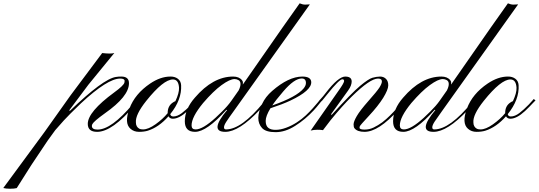

<svg xmlns="http://www.w3.org/2000/svg" viewBox="-410 -799 3269 1165"><path d="M346.2 -307.6Q346.2 -322.3 319.3 -322.3Q242.7 -322.3 81.5 -172.4Q6.3 -100.1 -22.9 -67.9L-74.7 -9.3Q-95.2 17.6 -120.1 53.2L-219.7 202.1L-293.9 319.3Q-306.6 338.9 -308.6 342.3Q-322.8 346.2 -348.6 346.2Q-374.5 346.2 -390.1 341.8L-140.6 2.9L17.6 -219.7L210 -477.1Q236.3 -474.1 254.9 -474.1Q273.4 -474.1 283.7 -477.5L126.5 -285.2L10.3 -129.9L13.7 -126Q215.8 -320.3 293 -332Q311.5 -335 326.2 -334.5Q372.6 -334.5 372.6 -293.9Q372.6 -213.9 225.6 -110.8Q159.7 -63.5 150.4 -45.9Q147.5 -40 147.5 -34.7Q147.5 -12.7 182.1 -12.7Q266.1 -12.7 396.5 -168L422.4 -198.2L433.1 -189.9L407.7 -160.6Q271.5 1 179.2 1Q122.6 1 122.6 -47.4Q122.6 -120.6 283.2 -238.3Q338.9 -278.8 344.7 -296.9Q346.2 -302.7 346.2 -307.6Z M458 -13.7Q489.7 -13.7 533.7 -44.9Q577.6 -76.2 607.4 -112.3V-114.3Q607.4 -155.8 638.7 -176.8Q647 -182.6 654.3 -185.1Q677.7 -234.9 676.3 -266.6Q673.3 -316.9 639.2 -316.9Q581.5 -316.9 477.5 -187Q410.6 -103 414.6 -56.2Q414.6 -29.3 436 -17.6Q443.8 -13.7 458 -13.7ZM638.7 -78.6Q620.6 -78.6 612.3 -93.3Q554.2 -27.3 486.8 -5.9Q464.4 1 433.6 1Q402.8 1 381.8 -17.6Q342.3 -51.8 375.5 -140.6Q408.7 -229.5 501 -292Q564 -334.5 624 -334.5Q650.4 -335 668.9 -321.3Q687.5 -307.6 689 -282.2Q693.8 -194.3 623 -106.4Q626 -92.3 641.6 -92.3Q666 -92.3 693.4 -112.8Q720.2 -133.3 751 -165L769.5 -185.5Q777.3 -194.8 780.8 -198.2L791.5 -189.9Q785.2 -184.1 775.4 -173.3Q765.6 -162.6 753.4 -150.4L727.5 -125Q677.2 -78.6 638.7 -78.6Z M752.4 -38.1Q752.4 -13.7 776.9 -13.7Q820.3 -13.7 897.9 -84.5L938 -123Q972.7 -157.2 994.6 -188.5L1038.1 -250.5Q1049.3 -272.9 1049.3 -289.1Q1049.3 -305.7 1037.6 -312.5Q1025.9 -319.3 1013.2 -319.3Q984.9 -319.3 934.6 -282.7Q884.3 -246.1 822.3 -173.8Q752.4 -88.9 752.4 -38.1ZM773.4 1Q711.4 1 711.4 -63Q711.4 -137.2 772.5 -206.5Q882.3 -334.5 1004.4 -334.5Q1041 -334.5 1058.6 -312Q1064 -304.7 1064 -298.3Q1063.5 -292 1063.5 -290Q1063.5 -288.1 1063.5 -286.1L1305.7 -633.8L1408.2 -778.8Q1426.3 -771 1441.9 -771Q1457.5 -771 1470.2 -772.5L1006.3 -122.1Q978.5 -84 963.9 -61.5Q949.2 -39.1 949.2 -26.4Q949.2 -13.7 961.4 -13.7Q1055.2 -13.7 1189.5 -177.7Q1201.7 -193.4 1206.5 -198.2L1217.3 -189.9Q1211.9 -184.6 1198.2 -168.5Q1184.6 -152.3 1165 -131.3Q1040 1 957 1Q857.4 1 967.8 -130.9L963.9 -132.8Q844.2 1 773.4 1Z M1446.3 -295.4Q1446.3 -322.8 1420.9 -322.8Q1376 -322.8 1308.6 -244.1Q1261.7 -189.5 1242.2 -159.2Q1389.6 -210.9 1432.1 -262.2Q1446.3 -279.3 1446.3 -295.4ZM1424.3 -334.5Q1476.1 -334.5 1478.5 -302.2Q1481.9 -250 1351.6 -188.5Q1303.7 -166 1231 -142.1Q1202.1 -94.7 1202.1 -65.4Q1202.1 -36.1 1217.8 -23.4Q1233.4 -10.7 1262.7 -11.2Q1292 -11.2 1326.2 -23.9Q1360.4 -36.6 1390.6 -56.2Q1420.9 -75.7 1445.3 -98.6Q1469.7 -121.6 1488.3 -142.6Q1506.8 -163.1 1519.5 -178.7Q1531.2 -194.3 1535.6 -198.2L1545.9 -189.9Q1539.1 -184.6 1526.4 -168Q1513.7 -151.4 1494.1 -129.9Q1441.9 -73.7 1381.3 -35.6Q1321.3 2.9 1262.2 2.9Q1203.1 2.9 1180.2 -22Q1134.3 -71.8 1180.7 -168.9Q1200.7 -211.9 1241.2 -247.1Q1340.8 -334 1424.3 -334.5Z M1475.1 -6.8 1644.5 -249Q1676.3 -293.5 1677.7 -305.7Q1679.2 -317.9 1667 -317.9Q1648.9 -317.9 1577.1 -228.5L1545.9 -189.9Q1542 -188.5 1538.1 -192.4Q1534.2 -196.3 1535.6 -198.2Q1549.8 -212.9 1567.4 -236.3Q1642.6 -334 1684.6 -334.5Q1738.3 -334.5 1718.8 -279.3Q1714.8 -267.6 1701.7 -249L1599.1 -106.4L1601.6 -101.1Q1724.6 -236.3 1775.4 -278.3Q1826.2 -320.3 1849.6 -327.1Q1874 -334 1896 -334.5Q1918 -334.5 1932.1 -320.3Q1946.3 -306.2 1945.8 -280.3Q1945.3 -254.4 1915 -205.1Q1883.8 -155.3 1829.1 -96.7Q1774.4 -38.1 1772.9 -32.2Q1771.5 -26.4 1771.5 -23.9Q1771.5 -12.7 1801.8 -12.7Q1832 -12.7 1857.4 -25.4Q1883.8 -38.1 1909.2 -56.6Q1934.6 -76.2 1957 -98.6Q1979.5 -121.1 1997.6 -141.6Q2015.6 -162.1 2027.8 -177.7Q2040 -193.4 2044.4 -198.2L2054.7 -189.9Q2049.8 -184.6 2037.1 -168.5Q2024.4 -152.3 2005.9 -131.3Q1887.2 1 1801.8 1Q1757.8 1 1740.7 -21Q1735.4 -27.8 1735.4 -44.4Q1735.4 -61 1754.9 -94.7Q1774.4 -128.4 1825.2 -186Q1876.5 -243.7 1892.1 -267.6Q1907.2 -292 1907.2 -304.7Q1907.2 -322.3 1883.8 -322.3Q1835.4 -322.3 1724.1 -212.9Q1668 -158.2 1595.2 -68.8L1549.8 -9.3Q1536.6 -11.7 1515.6 -11.7Q1494.6 -11.7 1475.1 -6.8Z M2016.1 -38.1Q2016.1 -13.7 2040.5 -13.7Q2084 -13.7 2161.6 -84.5L2201.7 -123Q2236.3 -157.2 2258.3 -188.5L2301.8 -250.5Q2313 -272.9 2313 -289.1Q2313 -305.7 2301.3 -312.5Q2289.6 -319.3 2276.9 -319.3Q2248.5 -319.3 2198.2 -282.7Q2147.9 -246.1 2085.9 -173.8Q2016.1 -88.9 2016.1 -38.1ZM2037.1 1Q1975.1 1 1975.1 -63Q1975.1 -137.2 2036.1 -206.5Q2146 -334.5 2268.1 -334.5Q2304.7 -334.5 2322.3 -312Q2327.6 -304.7 2327.6 -298.3Q2327.1 -292 2327.1 -290Q2327.1 -288.1 2327.1 -286.1L2569.3 -633.8L2671.9 -778.8Q2689.9 -771 2705.6 -771Q2721.2 -771 2733.9 -772.5L2270 -122.1Q2242.2 -84 2227.5 -61.5Q2212.9 -39.1 2212.9 -26.4Q2212.9 -13.7 2225.1 -13.7Q2318.8 -13.7 2453.1 -177.7Q2465.3 -193.4 2470.2 -198.2L2481 -189.9Q2475.6 -184.6 2461.9 -168.5Q2448.2 -152.3 2428.7 -131.3Q2303.7 1 2220.7 1Q2121.1 1 2231.4 -130.9L2227.5 -132.8Q2107.9 1 2037.1 1Z M2505.9 -13.7Q2537.6 -13.7 2581.5 -44.9Q2625.5 -76.2 2655.3 -112.3V-114.3Q2655.3 -155.8 2686.5 -176.8Q2694.8 -182.6 2702.1 -185.1Q2725.6 -234.9 2724.1 -266.6Q2721.2 -316.9 2687 -316.9Q2629.4 -316.9 2525.4 -187Q2458.5 -103 2462.4 -56.2Q2462.4 -29.3 2483.9 -17.6Q2491.7 -13.7 2505.9 -13.7ZM2686.5 -78.6Q2668.5 -78.6 2660.2 -93.3Q2602.1 -27.3 2534.7 -5.9Q2512.2 1 2481.4 1Q2450.7 1 2429.7 -17.6Q2390.1 -51.8 2423.3 -140.6Q2456.5 -229.5 2548.8 -292Q2611.8 -334.5 2671.9 -334.5Q2698.2 -335 2716.8 -321.3Q2735.4 -307.6 2736.8 -282.2Q2741.7 -194.3 2670.9 -106.4Q2673.8 -92.3 2689.5 -92.3Q2713.9 -92.3 2741.2 -112.8Q2768.1 -133.3 2798.8 -165L2817.4 -185.5Q2825.2 -194.8 2828.6 -198.2L2839.4 -189.9Q2833 -184.1 2823.2 -173.3Q2813.5 -162.6 2801.3 -150.4L2775.4 -125Q2725.1 -78.6 2686.5 -78.6Z"/></svg>

Font: PinyonScript
Style: Regular
Weight: 400
Designer: Nicole Fally
Foundry: Nicole Fally
Version: Version 1.005